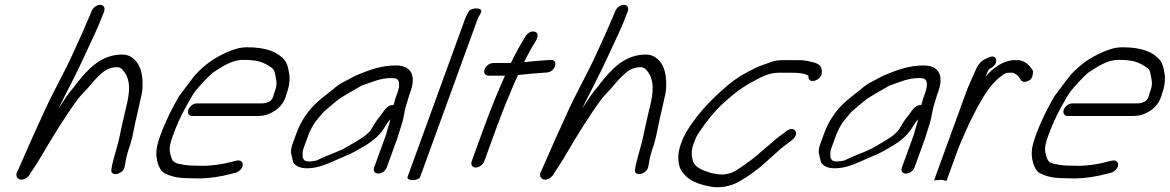

<svg xmlns="http://www.w3.org/2000/svg" viewBox="-20 -711 4826 792"><path d="M355.4 -658.5C350.7 -645.6 345.3 -635.9 337 -616.1C319.2 -573 306 -546.4 282.8 -494.5C244.5 -409.7 204.3 -341.8 166 -258.8C126.7 -173.2 89.3 -90.5 53.4 -7C44.9 6 45.5 19 56.3 26.3C72.7 38.7 98.5 20.8 107.5 0.5C123.5 -23.1 137.4 -43.9 154 -72.8C197.8 -147.8 249.8 -232.7 300.5 -301.3C319.4 -325.9 325.7 -328.3 346.5 -352.7C365 -376 378.4 -389.3 399 -408.6C414.8 -423.1 437.4 -434 464.7 -434C468.9 -434 476.6 -430.9 481.9 -427.1C513.7 -395 519.2 -353.9 505.1 -289.2C494.3 -246.8 486.9 -209.1 478 -170.8L471.3 -138.6C462.6 -102.1 449.7 -62.4 441.9 -27.5L439.9 -14.3C431.5 20 487.6 9.7 493.6 -21.9L496.5 -35.5C499.7 -59.2 505.9 -82.7 516.2 -111.3L516.4 -111.6C519.5 -122.1 522.8 -133.9 525.8 -146L532.6 -178.8C536.5 -201.9 541.6 -220.4 547.6 -247.3L558.7 -296.9C563.7 -316.1 566.8 -333.1 567.7 -347.3C569.9 -394.7 564 -439.6 532.4 -467.5C523 -476.1 507.7 -486 484.7 -486C397.3 -486 343.7 -426.9 296 -366.8C281.5 -345.2 271.7 -339.5 251.8 -309.1C241.7 -294 232.6 -280.2 220.9 -262.2C257.6 -338 296.2 -407.6 332.8 -489.4C358.7 -545.7 387 -602.5 407.4 -658.5L409.6 -664.5C414.7 -678.6 408.1 -691 393.2 -691C378.4 -691 362.7 -678.6 357.6 -664.5Z M1106.5 -311.8C1102.9 -301.9 1097.8 -295.6 1092.1 -292.7C1078.8 -286 1074.6 -284.5 1053 -284.5H792C777.6 -284.5 762.1 -272.2 757.1 -258.5C752.1 -244.8 758.6 -232.5 773.1 -232.5H1034.1C1061.7 -232.5 1079.9 -234.4 1106.9 -250C1132 -263.9 1148.9 -285.5 1157.8 -309.8C1159.8 -315.5 1161.4 -320.6 1164.2 -330.2C1171.1 -349.6 1174.1 -369.6 1174.5 -385C1175.1 -405.6 1167.2 -448 1154.7 -462C1127 -496 1080.1 -516 999.4 -516C967.7 -516 939.9 -506 915.7 -495.2C863.2 -472 826.4 -445.7 786.2 -403C778.8 -394.9 718.6 -314.2 718.6 -314.2C689.1 -263.5 662.9 -211.4 640.9 -150.9C622.2 -99.3 621.3 -74.5 630.7 -38C636.6 -19.7 643.5 -8.2 653.2 0.4C677.1 13.9 706.6 23.8 755.1 24C768.4 24.6 783.3 25 796.8 25C846.1 25 895.3 16.7 936.1 5.5L952.9 1.4C987.9 -10.8 991.9 -54.3 956.6 -48.7L938.7 -44.4C903.7 -34.5 857.4 -27 815.7 -27C802.4 -27 789.3 -27.3 776.2 -28L775.8 -28H775.5C763.5 -28 752.3 -28.9 741.8 -30.6C702.9 -37.1 692.9 -39.1 685.1 -66C676.7 -93.3 678 -110 693.3 -151.9C707.5 -191.1 724.7 -229.9 743.1 -263.3C756.4 -287.2 773.9 -320.8 787.9 -337.7C802.6 -355.5 841.7 -399.1 860.2 -412.8C896.4 -436.1 937.2 -464 981.6 -464C1034.1 -464 1058.1 -457.7 1086 -441.1C1108 -427.2 1111.5 -425.7 1116 -400.2C1121 -371.5 1124.6 -364.4 1112.6 -331.3L1112.4 -330.8C1110.6 -324.3 1108 -316.1 1106.5 -311.8Z M1234.8 -106.5 1253.7 -158.6C1256.1 -163.4 1258.9 -169.1 1261.9 -175.8C1276.2 -206.9 1293.9 -224.8 1316.6 -251C1324.6 -258.3 1350.5 -280 1359.6 -287.4L1377.1 -301.4C1396.5 -315.6 1431.5 -334 1456.8 -349.2C1462 -352.3 1468.2 -356.1 1473.4 -358.4C1513.4 -372 1548.5 -389 1594.1 -389C1598.8 -389 1604.2 -388.7 1609.2 -388.1C1628.5 -385.2 1631.5 -361.3 1618.8 -326.5L1614.4 -314.2C1608.4 -301 1608 -291.2 1604.8 -282.5C1604.3 -281 1603.6 -279 1603 -277.2C1576.3 -281.7 1560.8 -246.6 1545.7 -229.1C1532 -213.3 1521.2 -193.7 1509.8 -174.9C1494.1 -154.4 1470.1 -139.6 1441.7 -123L1415.4 -107.7C1394.9 -94.2 1368.6 -84.6 1340 -72.7C1320.4 -65.9 1302.7 -56.5 1285.3 -48.8C1279.4 -47.3 1263.2 -45 1256.9 -45C1251.9 -45 1248.7 -45.2 1245.1 -45.7L1236.7 -48.9C1233.2 -52 1228.7 -60 1228.7 -61.5C1229 -69.4 1227.2 -82.9 1229.2 -88.5L1229.6 -89.5C1230.2 -92.9 1231.6 -97.9 1234.8 -106.5ZM1613 -441C1552.1 -441 1504.5 -422.1 1461.8 -405.4C1437.8 -396 1422.9 -385.4 1402 -375.3C1381.6 -365.5 1369.4 -356 1351.8 -340.9L1335.4 -328C1329.7 -323.5 1321.7 -317.2 1311.4 -309C1264.7 -271.9 1226.8 -227.5 1202 -159.3L1189.2 -124.3C1182.6 -106.1 1180.1 -96.4 1180.4 -81.2C1180.5 -78.5 1189.6 -41.1 1189.6 -41.1C1200.1 -25.9 1217.1 -16.8 1246.6 -16.8C1296.8 -16.8 1340.6 -39.9 1381.1 -57.4L1402.6 -66.7C1418.7 -73 1432.5 -79.6 1447.1 -87.8C1487.6 -110.4 1531.5 -133.9 1561 -177L1570.7 -192.4C1577.5 -203.4 1580.9 -208.4 1590.8 -219.8C1590.5 -218.9 1590.2 -217.7 1590 -217L1583.8 -194.3C1581.7 -187 1579.7 -180.6 1577.8 -175.4L1577.6 -174.8L1572.7 -155.9L1523.3 -20.1C1518.4 -6.7 1525.3 5 1540.2 5C1555.1 5 1570.4 -6.7 1575.3 -20.1L1618 -137.5C1620.9 -145.3 1622.9 -151.6 1624.8 -158.9C1626.5 -163.6 1628.5 -169.8 1630.1 -176C1632.2 -181.8 1635 -190.7 1637.1 -198.1L1643.5 -221.3C1648.5 -246.5 1651 -266.6 1659.9 -290.9C1664.5 -303.5 1665.2 -310.9 1667.9 -318.4L1673 -332.6C1696.1 -395.8 1679.1 -441 1613 -441Z M1682.4 32C1696 32 1710.4 26.4 1713.1 19L1948.9 -629C1950.6 -633.5 1953 -638.5 1956.4 -644.6L1962.7 -656.3C1978.5 -681.4 1925.3 -681.2 1914.2 -664.9L1908.1 -653.8C1903.5 -645 1899.9 -637.1 1896.9 -629L1661.1 19C1658.4 26.4 1668.7 32 1682.4 32Z M1995.7 -399H2063.1C2032.9 -331.8 2003.3 -259 1976.5 -185.5L1925.9 -46.5C1920.8 -32.4 1927.4 -20 1942.3 -20C1957.2 -20 1972.8 -32.4 1977.9 -46.5L2028.5 -185.5C2040.7 -218.9 2054.1 -253.8 2067 -285.8C2084.4 -325.1 2098.5 -363.9 2116.8 -401.7C2152.2 -405.6 2187.5 -408.6 2223 -411L2235.5 -412C2270.6 -413.6 2285.7 -464 2252.4 -464H2251.9L2237.1 -463C2205.1 -460.6 2176 -458.4 2142.2 -454.8C2149.9 -470.8 2157.5 -486.1 2165.1 -499.5L2177.5 -521.6C2181.2 -527.3 2216.9 -574.3 2183.6 -580.8C2160.4 -585.3 2145.9 -559.7 2141.6 -550.7C2123.2 -520.7 2105.2 -488.6 2087.4 -451H2014.7C2000.5 -451 1984.1 -439.9 1978.7 -425C1973.3 -410.1 1981.6 -399 1995.7 -399Z M2515.4 -658.5C2510.7 -645.6 2505.3 -635.9 2497 -616.1C2479.2 -573 2466 -546.4 2442.8 -494.5C2404.5 -409.7 2364.3 -341.8 2326 -258.8C2286.7 -173.2 2249.3 -90.5 2213.4 -7C2204.9 6 2205.5 19 2216.3 26.3C2232.7 38.7 2258.5 20.8 2267.5 0.5C2283.5 -23.1 2297.4 -43.9 2314 -72.8C2357.8 -147.8 2409.8 -232.7 2460.5 -301.3C2479.4 -325.9 2485.7 -328.3 2506.5 -352.7C2525 -376 2538.4 -389.3 2559 -408.6C2574.8 -423.1 2597.4 -434 2624.7 -434C2628.9 -434 2636.6 -430.9 2641.9 -427.1C2673.7 -395 2679.2 -353.9 2665.1 -289.2C2654.3 -246.8 2646.9 -209.1 2638 -170.8L2631.3 -138.6C2622.6 -102.1 2609.7 -62.4 2601.9 -27.5L2599.9 -14.3C2591.5 20 2647.6 9.7 2653.6 -21.9L2656.5 -35.5C2659.7 -59.2 2665.9 -82.7 2676.2 -111.3L2676.4 -111.6C2679.5 -122.1 2682.8 -133.9 2685.8 -146L2692.6 -178.8C2696.5 -201.9 2701.6 -220.4 2707.6 -247.3L2718.7 -296.9C2723.7 -316.1 2726.8 -333.1 2727.7 -347.3C2729.9 -394.7 2724 -439.6 2692.4 -467.5C2683 -476.1 2667.7 -486 2644.7 -486C2557.3 -486 2503.7 -426.9 2456 -366.8C2441.5 -345.2 2431.7 -339.5 2411.8 -309.1C2401.7 -294 2392.6 -280.2 2380.9 -262.2C2417.6 -338 2456.2 -407.6 2492.8 -489.4C2518.7 -545.7 2547 -602.5 2567.4 -658.5L2569.6 -664.5C2574.7 -678.6 2568.1 -691 2553.2 -691C2538.4 -691 2522.7 -678.6 2517.6 -664.5Z M3370 -420.1C3368.8 -443.2 3348.6 -451.5 3327.1 -455.7C3307.8 -461.3 3291.5 -463 3266.6 -463H3209.6C3196.9 -463 3184.9 -461.7 3173.5 -459.4C3149.2 -450.9 3117.7 -441.2 3094.6 -429.8C3055.3 -410.9 3017.4 -389.2 2985.3 -362C2937.4 -321.9 2882.6 -269.4 2842.2 -213C2821 -183.5 2804.4 -160.6 2789.6 -119.9C2780.5 -94.8 2776.5 -73 2778.4 -53.4C2779.7 -32.3 2783.4 -12.7 2798.3 3C2820.1 32.6 2858.7 49.6 2911.8 58.8C2948.4 66.3 2993.7 57.6 3026.3 39.4C3063.5 18.9 3105.2 -11.4 3134.6 -38.2C3155.8 -58.2 3178.2 -76.5 3200.9 -97.8C3213.3 -107.7 3224.2 -115.3 3239.2 -127.2L3249.1 -135.2C3280.9 -160.4 3255.7 -195.7 3223 -169.8L3213 -161.7C3200 -151.3 3187.9 -145.2 3171.2 -128.8C3149.7 -110.4 3124.7 -90.5 3100.1 -67.7C3084.8 -55.4 3056.1 -34.4 3036.4 -21.1C3011.3 -3.1 2994.3 6.1 2961.1 9C2940.5 8.8 2909.3 3.2 2899.4 -2.2C2868.1 -11.4 2842.3 -27.2 2837.5 -49.8C2832.2 -70.4 2830.4 -89.1 2842 -120.8C2849.3 -141 2855.4 -153.7 2865.5 -167.7C2888.6 -202.3 2923.1 -246.8 2951.9 -274.2C2991.7 -312.2 3031.2 -344.9 3078.5 -370.7C3109.9 -387.8 3148.8 -411 3190.6 -411H3247.7C3274.1 -411 3303.4 -407.9 3314.9 -398.2C3314.9 -397.9 3314.8 -396 3314.9 -392.9C3316.2 -367.1 3351.5 -375.7 3364.6 -394.8C3371 -404 3370.1 -413.1 3370 -420.1Z M3411.8 -106.5 3430.7 -158.6C3433.1 -163.4 3435.9 -169.1 3438.9 -175.8C3453.2 -206.9 3470.9 -224.8 3493.6 -251C3501.6 -258.3 3527.5 -280 3536.6 -287.4L3554.1 -301.4C3573.5 -315.6 3608.5 -334 3633.8 -349.2C3639 -352.3 3645.2 -356.1 3650.4 -358.4C3690.4 -372 3725.5 -389 3771.1 -389C3775.8 -389 3781.2 -388.7 3786.2 -388.1C3805.5 -385.2 3808.5 -361.3 3795.8 -326.5L3791.4 -314.2C3785.4 -301 3785 -291.2 3781.8 -282.5C3781.3 -281 3780.6 -279 3780 -277.2C3753.3 -281.7 3737.8 -246.6 3722.7 -229.1C3709 -213.3 3698.2 -193.7 3686.8 -174.9C3671.1 -154.4 3647.1 -139.6 3618.7 -123L3592.4 -107.7C3571.9 -94.2 3545.6 -84.6 3517 -72.7C3497.4 -65.9 3479.7 -56.5 3462.3 -48.8C3456.4 -47.3 3440.2 -45 3433.9 -45C3428.9 -45 3425.7 -45.2 3422.1 -45.7L3413.7 -48.9C3410.2 -52 3405.7 -60 3405.7 -61.5C3406 -69.4 3404.2 -82.9 3406.2 -88.5L3406.6 -89.5C3407.2 -92.9 3408.6 -97.9 3411.8 -106.5ZM3790 -441C3729.1 -441 3681.5 -422.1 3638.8 -405.4C3614.8 -396 3599.9 -385.4 3579 -375.3C3558.6 -365.5 3546.4 -356 3528.8 -340.9L3512.4 -328C3506.7 -323.5 3498.7 -317.2 3488.4 -309C3441.7 -271.9 3403.8 -227.5 3379 -159.3L3366.2 -124.3C3359.6 -106.1 3357.1 -96.4 3357.4 -81.2C3357.5 -78.5 3366.6 -41.1 3366.6 -41.1C3377.1 -25.9 3394.1 -16.8 3423.6 -16.8C3473.8 -16.8 3517.6 -39.9 3558.1 -57.4L3579.6 -66.7C3595.7 -73 3609.5 -79.6 3624.1 -87.8C3664.6 -110.4 3708.5 -133.9 3738 -177L3747.7 -192.4C3754.5 -203.4 3757.9 -208.4 3767.8 -219.8C3767.5 -218.9 3767.2 -217.7 3767 -217L3760.8 -194.3C3758.7 -187 3756.7 -180.6 3754.8 -175.4L3754.6 -174.8L3749.7 -155.9L3700.3 -20.1C3695.4 -6.7 3702.3 5 3717.2 5C3732.1 5 3747.4 -6.7 3752.3 -20.1L3795 -137.5C3797.9 -145.3 3799.9 -151.6 3801.8 -158.9C3803.5 -163.6 3805.5 -169.8 3807.1 -176C3809.2 -181.8 3812 -190.7 3814.1 -198.1L3820.5 -221.3C3825.5 -246.5 3828 -266.6 3836.9 -290.9C3841.5 -303.5 3842.2 -310.9 3844.9 -318.4L3850 -332.6C3873.1 -395.8 3856.1 -441 3790 -441Z M4045.2 -395.2 4054.5 -416.4C4056.6 -420.8 4058.6 -424.3 4059.4 -425.6C4069.4 -430 4092.8 -443 4089 -464.5C4084.9 -487.9 4057.5 -474.6 4047.8 -469.2C4026.7 -460.3 4014.2 -443.8 4005.3 -423.7L3993.9 -398C3984.3 -376 3973.6 -353.4 3964.2 -327.6L3833 33L3859.7 31H3865.7C3868.1 31 3867.5 31 3869.4 31.5L3884.1 35.5L3926.5 -81C3943.4 -127.4 3954.2 -146.7 3975.5 -196.5C3976.7 -199.6 3978.1 -202.8 3979.8 -205.9C3995.7 -235.5 4006.8 -260.2 4013.2 -271.6C4041.2 -322.2 4071.9 -369.9 4109.6 -396.5C4125.5 -407.6 4128.6 -411 4143.1 -411H4157C4157.2 -411 4161.3 -410 4166.5 -407.1C4180.2 -399.5 4183.1 -393.3 4191.2 -380.7C4199.3 -368 4219.5 -373.9 4231 -383.4C4241.4 -392.1 4241.6 -418.3 4241.6 -418.3C4232.6 -432.5 4212.4 -463 4177 -463H4159.4C4111.5 -458.3 4076.2 -429.1 4045.2 -395.2Z M4717.5 -311.8C4713.9 -301.9 4708.8 -295.6 4703.1 -292.7C4689.8 -286 4685.6 -284.5 4664 -284.5H4403C4388.6 -284.5 4373.1 -272.2 4368.1 -258.5C4363.1 -244.8 4369.6 -232.5 4384.1 -232.5H4645.1C4672.7 -232.5 4690.9 -234.4 4717.9 -250C4743 -263.9 4759.9 -285.5 4768.8 -309.8C4770.8 -315.5 4772.4 -320.6 4775.2 -330.2C4782.1 -349.6 4785.1 -369.6 4785.5 -385C4786.1 -405.6 4778.2 -448 4765.7 -462C4738 -496 4691.1 -516 4610.4 -516C4578.7 -516 4550.9 -506 4526.7 -495.2C4474.2 -472 4437.4 -445.7 4397.2 -403C4389.8 -394.9 4329.6 -314.2 4329.6 -314.2C4300.1 -263.5 4273.9 -211.4 4251.9 -150.9C4233.2 -99.3 4232.3 -74.5 4241.7 -38C4247.6 -19.7 4254.5 -8.2 4264.2 0.4C4288.1 13.9 4317.6 23.8 4366.1 24C4379.4 24.6 4394.3 25 4407.8 25C4457.1 25 4506.3 16.7 4547.1 5.5L4563.9 1.4C4598.9 -10.8 4602.9 -54.3 4567.6 -48.7L4549.7 -44.4C4514.7 -34.5 4468.4 -27 4426.7 -27C4413.4 -27 4400.3 -27.3 4387.2 -28L4386.8 -28H4386.5C4374.5 -28 4363.3 -28.9 4352.8 -30.6C4313.9 -37.1 4303.9 -39.1 4296.1 -66C4287.7 -93.3 4289 -110 4304.3 -151.9C4318.5 -191.1 4335.7 -229.9 4354.1 -263.3C4367.4 -287.2 4384.9 -320.8 4398.9 -337.7C4413.6 -355.5 4452.7 -399.1 4471.2 -412.8C4507.4 -436.1 4548.2 -464 4592.6 -464C4645.1 -464 4669.1 -457.7 4697 -441.1C4719 -427.2 4722.5 -425.7 4727 -400.2C4732 -371.5 4735.6 -364.4 4723.6 -331.3L4723.4 -330.8C4721.6 -324.3 4719 -316.1 4717.5 -311.8Z"/></svg>

Font: Take Off
Style: Moose
Weight: 400
Foundry: Cannot Into Space Fonts
Version: Version 0.89